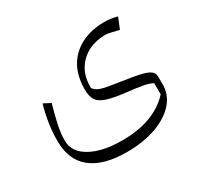

<svg xmlns="http://www.w3.org/2000/svg" viewBox="-136 -555 1031 987"><g transform="rotate(-30 379.5 -62.0)"><path d="M636.7 -305.2Q618.7 -310.1 593.8 -315.7Q568.8 -321.3 557.1 -321.3Q502.9 -321.3 457.3 -298.3Q411.6 -275.4 384.3 -230.7Q356.9 -186 358.4 -120.6Q368.7 -106.4 385.7 -98.4Q402.8 -90.3 433.1 -84.7Q463.4 -79.1 513.2 -71.8Q580.1 -62.5 617.9 -53.5Q655.8 -44.4 671.4 -32Q687 -19.5 687 0V40Q689.5 104.5 647.5 153.3Q605.5 202.1 529.8 229.5Q454.1 256.8 354 256.8Q217.3 256.8 145 199.7Q72.8 142.6 72.8 29.3Q72.8 -22.5 80.3 -72.5Q87.9 -122.6 103 -177.2L145 -155.3Q127.9 -96.2 117.2 -46.4Q106.4 3.4 106.4 46.9Q106.4 113.8 176.5 153.3Q246.6 192.9 364.3 192.9Q461.4 192.9 533.2 165.5Q605 138.2 652.3 86.4V20Q631.8 8.3 596.2 2Q560.5 -4.4 502.9 -10.7Q434.1 -18.6 395.8 -30.8Q357.4 -43 342 -65.9Q326.7 -88.9 326.7 -128.9Q326.7 -223.1 370.6 -283.9Q414.6 -344.7 496.1 -369.1Q514.6 -374.5 537.8 -377.7Q561 -380.9 583 -380.9Q604.5 -380.9 621.1 -378.9Q637.7 -377 663.1 -370.1Z"/></g></svg>

Font: Pinar DS1-Light
Style: Regular
Weight: 300
Designer: Amin Abedi
Version: Version 2.000